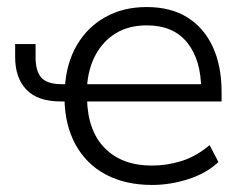

<svg xmlns="http://www.w3.org/2000/svg" viewBox="-20 -517 680 545"><path d="M412 8Q336 8 280.5 -21.5Q225 -51 194.5 -106.5Q164 -162 163 -238L172 -229H153Q87 -229 55 -262.5Q23 -296 23 -355V-392H81V-354Q81 -315 97.5 -296.5Q114 -278 156 -278H174L164 -267Q168 -337 198 -388.5Q228 -440 279 -468.5Q330 -497 396 -497Q465 -497 512 -467.5Q559 -438 584 -384Q609 -330 609 -255V-229H220L227 -237Q229 -145 278 -96Q327 -47 411 -47Q454 -47 495.5 -60Q537 -73 575 -105L600 -57Q566 -25 514.5 -8.5Q463 8 412 8ZM397 -445Q346 -445 309.5 -423Q273 -401 251.5 -361.5Q230 -322 227 -270L218 -278H570L551 -262Q551 -347 511.5 -396Q472 -445 397 -445Z"/></svg>

Font: Nunito Sans 10pt Light
Style: Regular
Weight: 300
Designer: Vernon Adams
Foundry: Vernon Adams
Version: Version 3.101;gftools[0.9.27]